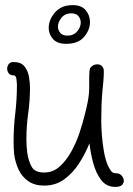

<svg xmlns="http://www.w3.org/2000/svg" viewBox="-20 -715 518 749"><path d="M429 14Q395 14 374.5 -13Q354 -40 343.5 -79.5Q333 -119 329 -156Q314 -118 290 -80Q266 -42 232 -16.5Q198 9 152 9Q115 9 90 -8.5Q65 -26 52 -54.5Q39 -83 35 -115Q34 -127 33.5 -139Q33 -151 33 -163Q33 -218 39.5 -272.5Q46 -327 46 -382Q46 -393 44 -407Q42 -421 33 -421Q20 -421 14 -429Q8 -437 8 -447Q8 -457 14 -465Q20 -473 33 -473Q62 -473 75.5 -456Q89 -439 93 -415.5Q97 -392 97 -373Q97 -323 90 -273Q83 -223 83 -173Q83 -147 86 -121Q91 -87 103.5 -64.5Q116 -42 152 -42Q187 -42 213 -65.5Q239 -89 258.5 -124.5Q278 -160 290.5 -198Q303 -236 310 -265Q317 -291 322.5 -319Q328 -347 328 -375V-415Q328 -427 329 -436.5Q330 -446 332 -450Q343 -464 359 -464Q378 -464 384 -446Q385 -443 385 -433Q385 -417 383 -395Q381 -373 380 -364Q377 -335 376 -305Q375 -275 375 -245Q375 -220 377.5 -187.5Q380 -155 385.5 -123.5Q391 -92 401 -69Q408 -55 414 -47Q420 -39 434 -39Q447 -39 455 -29.5Q463 -20 463 -9Q463 -2 458 4.5Q453 11 442 13Q438 14 435 14Q432 14 429 14ZM238 -544Q203 -544 186.5 -563Q170 -582 170 -606Q170 -638 194.5 -666.5Q219 -695 264 -695Q298 -695 314.5 -675Q331 -655 331 -629Q331 -598 308 -571Q285 -544 238 -544ZM243 -576Q267 -576 281 -592.5Q295 -609 295 -627Q295 -641 286 -652Q277 -663 258 -663Q234 -663 220 -646Q206 -629 206 -611Q206 -598 215 -587Q224 -576 243 -576Z"/></svg>

Font: Twinkle Star
Style: Regular
Weight: 400
Designer: Robert E. Leuschke
Foundry: Robert E. Leuschke
Version: Version 2.010; ttfautohint (v1.8.3)